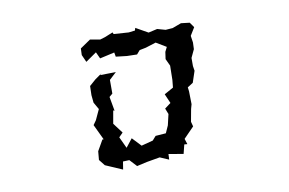

<svg xmlns="http://www.w3.org/2000/svg" viewBox="-62 -616 1124 746"><g transform="rotate(-10 500.0 -243.0)"><path d="M350 -359 323 -340 298 -318 297 -282 300 -252 316 -224 297 -183 285 -166 314 -105H309L285 -63L282 -29L301 -5L368 24L373 -7L398 -8L424 20L464 11L516 2L551 17L552 -5L610 5L619 -31L631 -30L624 -52L665 -94L660 -113L669 -162L674 -180L673 -231L671 -247L693 -261L708 -306L705 -325V-357L720 -389L721 -415L717 -442L736 -473L722 -493L688 -497L653 -484L625 -482L593 -491L558 -483L510 -510L507 -500L482 -497L423 -501L420 -508L388 -495L368 -489L329 -496L288 -468L287 -442L300 -413L343 -443L355 -417L413 -430L416 -413L459 -408L499 -407L512 -422L537 -427L578 -440L618 -416L609 -398L605 -370L618 -342L617 -286L614 -256L578 -236L594 -199L570 -181L579 -158L569 -115L556 -86L515 -83L501 -67L455 -55L422 -90L396 -57L375 -102L391 -118L361 -158L370 -209L375 -207L365 -263L378 -274V-328L406 -354L344 -353Z"/></g></svg>

Font: チョークS
Style: Regular
Weight: 400
Designer: [Stick] Fontworks Inc.
Foundry: [Stick] Fontworks Inc.
Version: Version 1.200;FEAKit 1.0